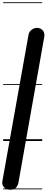

<svg xmlns="http://www.w3.org/2000/svg" viewBox="-33 -1250 414 1702"><path d="M359 -921.5 130 372Q125 394.5 109.5 413.2Q94 432 57 432Q23 432 2.5 409.5Q-18 387 -12 357L219.5 -939.5Q224 -969 247.2 -986Q270.5 -1003 294 -1003Q325 -1003 345.2 -981.5Q365.5 -960 359 -921.5ZM359 -921.5 130 372Q125 394.5 109.5 413.2Q94 432 57 432Q23 432 2.5 409.5Q-18 387 -12 357L219.5 -939.5Q224 -969 247.2 -986Q270.5 -1003 294 -1003Q325 -1003 345.2 -981.5Q365.5 -960 359 -921.5ZM-5 420.5H341V428.5H-5ZM-5 -16H341V0H-5ZM-5 -505.5H341V-497.5H-5ZM-5 -1230H341V-1222H-5Z"/></svg>

Font: Edu VIC WA NT Pre Guide
Style: Regular
Weight: 400
Designer: Tina and Corey Anderson, Eben Sorkin, Mirko Velimirovic
Foundry: Google for Education
Version: Version 1.000